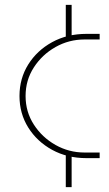

<svg xmlns="http://www.w3.org/2000/svg" viewBox="-20 -649 449 788"><path d="M250 119V-18L274 -15V119ZM250 -492V-629H274V-495ZM335 0Q256 0 194 -34Q132 -68 96 -125.5Q60 -183 60 -255Q60 -327 96 -384.5Q132 -442 194 -476Q256 -510 335 -510H389V-487H327Q263 -487 208 -456Q153 -425 119 -372.5Q85 -320 85 -255Q85 -190 119 -137.5Q153 -85 208 -54Q263 -23 327 -23H389V0Z"/></svg>

Font: MuseoModerno SemiBold Thin
Style: Regular
Weight: 250
Version: Version 1.001